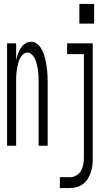

<svg xmlns="http://www.w3.org/2000/svg" viewBox="-20 -740 540 975"><path d="M383 -620V-720H458V-620ZM16 0V-520H62V-433Q65 -449 70.5 -465Q76 -481 84.5 -494.5Q93 -508 107 -518Q121 -528 137 -528Q152 -528 165 -519.5Q178 -511 186.5 -498Q195 -485 200.5 -470.5Q206 -456 209.5 -441.5Q213 -427 215.5 -411.5Q218 -396 219.5 -381Q221 -366 221.5 -350.5Q222 -335 222 -320V0H176V-320Q176 -331 176 -342Q176 -353 175 -364Q174 -375 172.5 -386Q171 -397 168.5 -407.5Q166 -418 162.5 -429Q159 -440 153.5 -449Q148 -458 139 -465.5Q130 -473 119 -473Q108 -473 99 -465.5Q90 -458 84.5 -449Q79 -440 75.5 -429Q72 -418 69.5 -407.5Q67 -397 65.5 -386Q64 -375 63 -364Q62 -353 62 -342Q62 -331 62 -320V0ZM284 215V160H335Q352 160 367.5 151Q383 142 391.5 127Q400 112 403 95Q406 78 406 60V-465H321V-520H451V60Q451 79 449.5 97Q448 115 442 132.5Q436 150 427 166Q418 182 403 193.5Q388 205 370.5 210Q353 215 335 215Z"/></svg>

Font: Iosevka SS04 Light
Style: Regular
Weight: 300
Monospace: yes
Designer: Belleve Invis
Foundry: Belleve Invis
Version: Version 19.0.0; ttfautohint (v1.8.4)